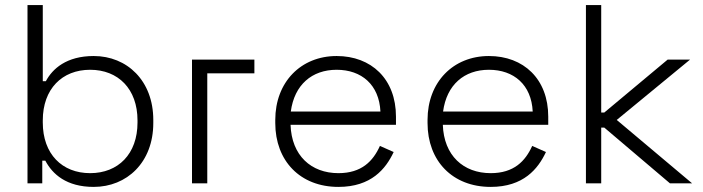

<svg xmlns="http://www.w3.org/2000/svg" viewBox="-20 -720 2760 754"><path d="M348 14C478 14 582 -82 582 -237V-249C582 -403 479 -500 348 -500C241 -500 186 -450 160 -401H148V-700H88V0H146V-89H158C186 -36 241 14 348 14ZM148 -239V-247C148 -371 224 -446 334 -446C444 -446 520 -371 520 -247V-239C520 -115 444 -40 334 -40C224 -40 148 -115 148 -239Z M734 0H794V-432H979V-486H734Z M1309 14C1438 14 1495 -57 1526 -123L1472 -147C1445 -87 1400 -40 1309 -40C1202 -40 1125 -109 1121 -230H1535V-262C1535 -410 1438 -500 1302 -500C1162 -500 1061 -398 1061 -249V-237C1061 -88 1159 14 1309 14ZM1122 -282C1136 -387 1205 -446 1302 -446C1400 -446 1469 -387 1474 -282Z M1907 14C2036 14 2093 -57 2124 -123L2070 -147C2043 -87 1998 -40 1907 -40C1800 -40 1723 -109 1719 -230H2133V-262C2133 -410 2036 -500 1900 -500C1760 -500 1659 -398 1659 -249V-237C1659 -88 1757 14 1907 14ZM1720 -282C1734 -387 1803 -446 1900 -446C1998 -446 2067 -387 2072 -282Z M2281 0H2341V-219H2353L2611 0H2698L2402 -249L2690 -486H2602L2353 -278H2341V-700H2281Z"/></svg>

Font: Meta Space Light
Style: Regular
Weight: 300
Designer: Meta Pool / Florian Karsten
Foundry: Meta Pool / Florian Karsten
Version: Version 2.000;Glyphs 3.1.1 (3137)